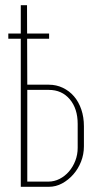

<svg xmlns="http://www.w3.org/2000/svg" viewBox="-20 -719 373 739"><path d="M168 -393Q197 -393 222 -381Q247 -369 265 -348Q283 -327 293 -297.5Q303 -268 303 -233V-156Q303 -125 292 -97Q281 -69 262 -47.5Q243 -26 219 -13Q195 0 168 0H60V-699H84L85 -393ZM279 -242Q279 -301 248.5 -337Q218 -373 168 -373H85V-20H166Q189 -20 209.5 -30.5Q230 -41 245.5 -59Q261 -77 270 -100.5Q279 -124 279 -150ZM12 -590H169V-570H12Z"/></svg>

Font: Moniqa Thin Paragraph
Style: Regular
Weight: 100
Designer: Rajesh Rajput
Foundry: Rajesh Rajput
Version: Version 1.000